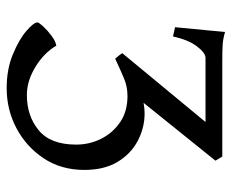

<svg xmlns="http://www.w3.org/2000/svg" viewBox="-78 -584 678 561"><g transform="rotate(90 260.5 -304.0)"><path d="M256 -354 152 -302 136 -323 337 -566H150Q135 -566 116 -541Q97 -516 87 -471L60 -477L74 -623Q95 -617 112 -616Q129 -615 160 -615H438L450 -595ZM238 15Q183 15 139.5 -3Q96 -21 71 -42.5Q46 -64 46 -75Q46 -79 57.5 -91.5Q69 -104 85 -116Q101 -128 114 -130Q135 -94 176 -69Q217 -44 258 -44Q319 -44 361 -78.5Q403 -113 403 -188Q403 -227 386 -261Q369 -295 337.5 -316.5Q306 -338 261 -338Q234 -338 210 -328Q186 -318 152 -302Q149 -305 143.5 -312Q138 -319 136 -323Q159 -338 190 -352.5Q221 -367 252.5 -377.5Q284 -388 312 -388Q354 -388 392 -368Q430 -348 453.5 -309Q477 -270 477 -212Q477 -144 443 -93Q409 -42 355 -13.5Q301 15 238 15Z"/></g></svg>

Font: ChillKai
Style: Regular
Weight: 400
Designer: ChillType
Foundry: 寒蝉字型
Version: Version 2.000